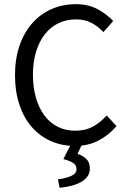

<svg xmlns="http://www.w3.org/2000/svg" viewBox="-20 -688 611 921"><path d="M52 -328Q52 -407 74 -470Q96 -533 135 -577Q174 -621 227.5 -644.5Q281 -668 344 -668Q404 -668 449 -643.5Q494 -619 523 -587L476 -534Q450 -562 418.5 -578.5Q387 -595 345 -595Q298 -595 260 -576.5Q222 -558 195 -523.5Q168 -489 153 -440Q138 -391 138 -330Q138 -268 152.5 -218.5Q167 -169 193 -134Q219 -99 256.5 -80Q294 -61 341 -61Q389 -61 424.5 -80Q460 -99 492 -134L539 -83Q500 -38 451 -13Q402 12 339 12Q277 12 224.5 -11Q172 -34 133.5 -77.5Q95 -121 73.5 -184.5Q52 -248 52 -328ZM324 -3H377L352 50Q376 58 393.5 74Q411 90 411 121Q411 143 399 159Q387 175 367 186Q347 197 320.5 203.5Q294 210 266 213L258 172Q298 167 322.5 155.5Q347 144 347 124Q347 104 330.5 93.5Q314 83 284 75Z"/></svg>

Font: Myanmar Sanpya
Style: Regular
Weight: 400
Designer: Danh Hong
Foundry: Google Inc.
Version: Version 2.00 November 22, 2015